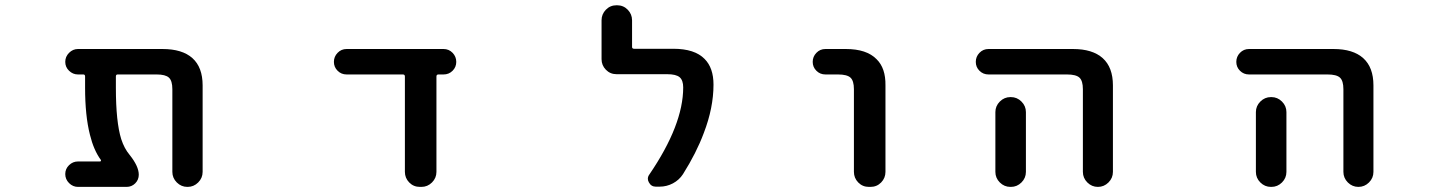

<svg xmlns="http://www.w3.org/2000/svg" viewBox="-20 -736 5540 737"><path d="M699.2 -18.6Q675.8 -18.6 658.7 -35.6Q641.6 -52.7 641.6 -76.2V-393.6Q641.6 -425.8 628.4 -438Q615.2 -450.2 581.1 -450.2H431.6Q424.8 -450.2 424.8 -442.4V-399.4Q424.8 -267.6 445.3 -202.1Q457 -166 477.5 -141.6Q512.7 -97.7 512.7 -65.4Q512.7 -45.9 499 -32.2Q485.4 -18.6 465.8 -18.6H279.3Q259.8 -18.6 245.1 -33.2Q230.5 -47.9 230.5 -67.9Q230.5 -87.9 245.1 -102.1Q259.8 -116.2 279.3 -116.2H364.3Q366.2 -116.2 367.2 -118.2Q368.2 -120.1 367.2 -122.1Q339.8 -159.2 325.2 -218.8Q306.6 -292 306.6 -399.4V-442.4Q306.6 -450.2 299.8 -450.2H279.3Q259.8 -450.2 245.1 -464.4Q230.5 -478.5 230.5 -498.5Q230.5 -518.6 245.1 -533.2Q259.8 -547.9 279.3 -547.9H603.5Q679.7 -547.9 718.8 -512.7Q757.8 -477.5 757.8 -408.2V-76.2Q757.8 -52.7 740.7 -35.6Q723.6 -18.6 700.2 -18.6Z M1591.8 -18.6Q1567.4 -18.6 1550.8 -35.6Q1534.2 -52.7 1534.2 -76.2V-442.4Q1534.2 -450.2 1526.4 -450.2H1310.5Q1290 -450.2 1275.9 -464.4Q1261.7 -478.5 1261.7 -498.5Q1261.7 -518.6 1275.9 -533.2Q1290 -547.9 1310.5 -547.9H1682.6Q1703.1 -547.9 1717.3 -533.2Q1731.4 -518.6 1731.4 -498.5Q1731.4 -478.5 1717.3 -464.4Q1703.1 -450.2 1682.6 -450.2H1663.1Q1655.3 -450.2 1655.3 -442.4V-76.2Q1655.3 -52.7 1638.2 -35.6Q1621.1 -18.6 1597.7 -18.6Z M2497.1 -19.5Q2479.5 -19.5 2470.7 -36.1Q2466.8 -43 2466.8 -49.8Q2466.8 -58.6 2472.7 -66.4Q2602.5 -256.8 2602.5 -400.4Q2602.5 -427.7 2588.9 -439.5Q2575.2 -451.2 2541 -451.2H2346.7Q2322.3 -451.2 2305.7 -468.3Q2289.1 -485.4 2289.1 -508.8V-658.2Q2289.1 -681.6 2305.7 -698.7Q2322.3 -715.8 2346.7 -715.8H2348.6Q2373 -715.8 2389.6 -698.7Q2406.2 -681.6 2406.2 -658.2V-555.7Q2406.2 -548.8 2414.1 -548.8H2564.5Q2646.5 -548.8 2684.6 -509.8Q2718.8 -475.6 2718.8 -411.1Q2718.8 -322.3 2681.6 -225.6Q2653.3 -149.4 2601.6 -67.4Q2586.9 -44.9 2563 -32.2Q2539.1 -19.5 2511.7 -19.5Z M3315.4 -18.6Q3291 -18.6 3274.4 -35.6Q3257.8 -52.7 3257.8 -76.2V-393.6Q3257.8 -425.8 3244.6 -438Q3231.4 -450.2 3196.3 -450.2H3148.4Q3127.9 -450.2 3113.8 -464.4Q3099.6 -478.5 3099.6 -498.5Q3099.6 -518.6 3113.8 -533.2Q3127.9 -547.9 3148.4 -547.9H3226.6Q3306.6 -547.9 3344.7 -508.8Q3379.9 -474.6 3378.9 -408.2V-76.2Q3378.9 -52.7 3362.3 -35.6Q3345.7 -18.6 3321.3 -18.6Z M4136.7 -76.2V-393.6Q4136.7 -425.8 4123.5 -438Q4110.4 -450.2 4075.2 -450.2H3774.4Q3753.9 -450.2 3739.7 -464.4Q3725.6 -478.5 3725.6 -498.5Q3725.6 -518.6 3739.7 -533.2Q3753.9 -547.9 3774.4 -547.9H4098.6Q4173.8 -547.9 4212.9 -512.7Q4252 -477.5 4252 -408.2V-76.2Q4252 -52.7 4234.9 -35.6Q4217.8 -18.6 4194.3 -18.6Q4170.9 -18.6 4153.8 -35.6Q4136.7 -52.7 4136.7 -76.2ZM3858.4 -18.6Q3835 -18.6 3817.9 -35.6Q3800.8 -52.7 3800.8 -76.2V-305.7Q3800.8 -329.1 3817.9 -346.2Q3835 -363.3 3858.4 -363.3H3860.4Q3883.8 -363.3 3900.9 -346.2Q3918 -329.1 3918 -305.7V-76.2Q3918 -52.7 3900.9 -35.6Q3883.8 -18.6 3860.4 -18.6Z M5136.7 -76.2V-393.6Q5136.7 -425.8 5123.5 -438Q5110.4 -450.2 5075.2 -450.2H4774.4Q4753.9 -450.2 4739.7 -464.4Q4725.6 -478.5 4725.6 -498.5Q4725.6 -518.6 4739.7 -533.2Q4753.9 -547.9 4774.4 -547.9H5098.6Q5173.8 -547.9 5212.9 -512.7Q5252 -477.5 5252 -408.2V-76.2Q5252 -52.7 5234.9 -35.6Q5217.8 -18.6 5194.3 -18.6Q5170.9 -18.6 5153.8 -35.6Q5136.7 -52.7 5136.7 -76.2ZM4858.4 -18.6Q4835 -18.6 4817.9 -35.6Q4800.8 -52.7 4800.8 -76.2V-305.7Q4800.8 -329.1 4817.9 -346.2Q4835 -363.3 4858.4 -363.3H4860.4Q4883.8 -363.3 4900.9 -346.2Q4918 -329.1 4918 -305.7V-76.2Q4918 -52.7 4900.9 -35.6Q4883.8 -18.6 4860.4 -18.6Z"/></svg>

Font: Rounded Mgen+ 1mn medium
Style: Regular
Weight: 500
Designer: [Source Han Sans]
Ryoko NISHIZUKA  (kana & ideographs); Paul D. Hunt (Latin, Greek & Cyrillic); Wenlong ZHANG  (bopomofo
Version: Version 1.059.20150602